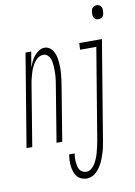

<svg xmlns="http://www.w3.org/2000/svg" viewBox="-137 -773 747 1059"><g transform="rotate(-10 236.5 -243.0)"><path d="M-37 0 49 -520H81L66 -433Q72 -449 79.5 -465Q87 -481 98 -494.5Q109 -508 124.5 -518Q140 -528 156 -528Q172 -528 185 -519Q198 -510 205.5 -496Q213 -482 216.5 -467Q220 -452 221.5 -436Q223 -420 223 -403.5Q223 -387 221.5 -370.5Q220 -354 218 -337.5Q216 -321 213 -305L163 0H131L182 -311Q184 -324 186 -337Q188 -350 189 -363Q190 -376 190 -389Q190 -402 189.5 -414.5Q189 -427 187 -440Q185 -453 180 -464Q175 -475 165.5 -483Q156 -491 143 -491Q132 -491 120.5 -485Q109 -479 100.5 -469.5Q92 -460 85.5 -449Q79 -438 74 -426.5Q69 -415 66 -403.5Q63 -392 59.5 -380.5Q56 -369 54 -357.5Q52 -346 50 -334L-5 0ZM478 -631Q469 -631 462 -635Q455 -639 451.5 -646.5Q448 -654 448 -662.5Q448 -671 449 -680Q450 -685 452 -691Q454 -697 458.5 -701Q463 -705 469 -707Q475 -709 480 -709Q489 -709 496 -705Q503 -701 506.5 -693.5Q510 -686 510 -677.5Q510 -669 509 -660Q508 -655 506 -649Q504 -643 499.5 -639Q495 -635 489 -633Q483 -631 478 -631ZM262 223Q246 223 231 216.5Q216 210 207 198.5Q198 187 193 171.5Q188 156 186 140Q184 124 185 107.5Q186 91 188 75H219Q217 87 216.5 99Q216 111 217 122.5Q218 134 220.5 145Q223 156 228.5 165.5Q234 175 244 180.5Q254 186 266 186Q281 186 294.5 175Q308 164 316 150Q324 136 330 121Q336 106 340 90.5Q344 75 347.5 60Q351 45 354 29L439 -483H348L350 -520H477L385 35Q382 50 379.5 64.5Q377 79 372.5 93Q368 107 363 121.5Q358 136 351.5 149.5Q345 163 336 176Q327 189 316 200Q305 211 291 217Q277 223 262 223Z"/></g></svg>

Font: Iosevka Term Curly XLt Obl
Style: Regular
Weight: 200
Italic angle: -9°
Designer: Belleve Invis
Foundry: Belleve Invis
Version: Version 32.3.0